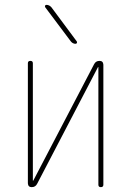

<svg xmlns="http://www.w3.org/2000/svg" viewBox="-20 -770 540 790"><path d="M110.4 0Q95.7 0 94.7 -15.6V-509.8Q94.7 -519.5 105 -519.5Q115.2 -519.5 115.2 -509.8V-27.3Q115.2 -26.4 116.2 -26.4Q117.2 -26.4 117.2 -27.3L367.2 -505.9Q374 -519.5 389.6 -519.5Q404.3 -519.5 405.3 -503.9V-9.8Q405.3 0 395 0Q384.8 0 384.8 -9.8V-493.2Q384.8 -494.1 383.8 -494.1Q382.8 -494.1 382.8 -493.2L132.8 -13.7Q126 0 110.4 0ZM271.5 -599.6 166 -740.2Q164.1 -743.2 165.5 -746.6Q167 -750 170.9 -750Q182.6 -750 191.4 -740.2L295.9 -599.6Q297.9 -596.7 296.4 -593.3Q294.9 -589.8 291 -589.8Q279.3 -589.8 271.5 -599.6Z"/></svg>

Font: Rounded Mgen+ 1mn thin
Style: Regular
Weight: 100
Designer: [Source Han Sans]
Ryoko NISHIZUKA  (kana & ideographs); Paul D. Hunt (Latin, Greek & Cyrillic); Wenlong ZHANG  (bopomofo
Version: Version 1.059.20150602